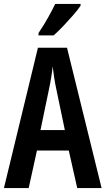

<svg xmlns="http://www.w3.org/2000/svg" viewBox="-20 -957 537 977"><path d="M373 0 330 -191H168L126 0H0L173 -714H321L497 0ZM267 -501Q260 -533 255.5 -563.5Q251 -594 248 -619Q243 -568 229 -502L186 -295H310ZM390 -928Q377 -908 353 -880.5Q329 -853 302.5 -825Q276 -797 253 -777H176V-789Q203 -829 224 -866.5Q245 -904 261 -937H390Z"/></svg>

Font: Noto Sans Thai Looped ExtraCondensed SemiBold
Style: Regular
Weight: 600
Width: 2
Designer: Sasikarn Vongin, Ben Mitchell
Foundry: The Fontpad Ltd
Version: Version 1.001; ttfautohint (v1.8.4.7-5d5b)